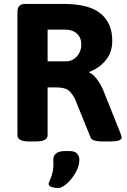

<svg xmlns="http://www.w3.org/2000/svg" viewBox="-20 -720 650 980"><path d="M129 2Q69 2 69 -30V-660Q69 -700 109 -700H304Q434 -700 493.5 -651Q553 -602 553 -512Q553 -454 520.5 -413.5Q488 -373 436 -353V-349Q455 -342 475 -315.5Q495 -289 508 -257L596 -37Q601 -24 601 -18Q601 2 541 2H500Q478 2 462.5 -2.5Q447 -7 442 -19L363 -214Q348 -244 329.5 -259Q311 -274 262 -274H223V-30Q223 2 163 2ZM223 -407H318Q339 -407 356.5 -418.5Q374 -430 384.5 -449.5Q395 -469 395 -493Q395 -528 372.5 -548.5Q350 -569 311 -569H223ZM277 240Q262 240 245 235Q228 230 228 218Q230 209 236.5 195.5Q243 182 248.5 158.5Q254 135 252 95Q252 75 266.5 63Q281 51 312 51H335Q361 51 373 63.5Q385 76 385 95Q385 120 373.5 145.5Q362 171 344.5 192.5Q327 214 308.5 227Q290 240 277 240Z"/></svg>

Font: Asap
Style: Regular
Weight: 400
Designer: Pablo Cosgaya
Foundry: Omnibus-Type
Version: Version 3.001